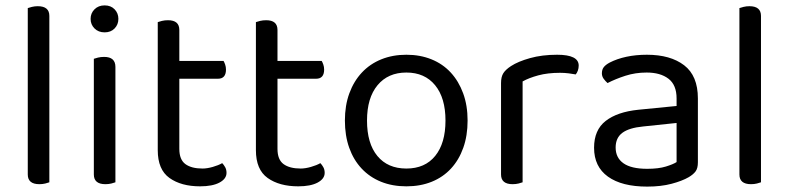

<svg xmlns="http://www.w3.org/2000/svg" viewBox="-20 -678 2925 712"><path d="M163 -2Q158 0 148 2.5Q138 5 126 5Q83 5 83 -31V-648Q88 -650 98.5 -652.5Q109 -655 120 -655Q163 -655 163 -619V-2Z M408 -2Q403 0 393 2.5Q383 5 371 5Q328 5 328 -31V-460Q333 -462 343.5 -464.5Q354 -467 366 -467Q408 -467 408 -430ZM316 -608Q316 -629 330.5 -643.5Q345 -658 368 -658Q391 -658 405 -643.5Q419 -629 419 -608Q419 -587 405 -572.5Q391 -558 368 -558Q345 -558 330.5 -572.5Q316 -587 316 -608Z M722 13Q652 13 608.5 -18Q565 -49 565 -121V-596Q570 -598 580.5 -600.5Q591 -603 603 -603Q645 -603 645 -567V-452H809Q812 -447 815 -438.5Q818 -430 818 -420Q818 -386 788 -386H645V-126Q645 -86 667.5 -69.5Q690 -53 731 -53Q748 -53 769 -59Q790 -65 804 -73Q810 -67 815 -58Q820 -49 820 -37Q820 -15 794 -1Q768 13 722 13Z M1086 13Q1016 13 972.5 -18Q929 -49 929 -121V-596Q934 -598 944.5 -600.5Q955 -603 967 -603Q1009 -603 1009 -567V-452H1173Q1176 -447 1179 -438.5Q1182 -430 1182 -420Q1182 -386 1152 -386H1009V-126Q1009 -86 1031.5 -69.5Q1054 -53 1095 -53Q1112 -53 1133 -59Q1154 -65 1168 -73Q1174 -67 1179 -58Q1184 -49 1184 -37Q1184 -15 1158 -1Q1132 13 1086 13Z M1714 -231Q1714 -175 1698 -130Q1682 -85 1652.5 -53Q1623 -21 1581 -4Q1539 13 1487 13Q1435 13 1393 -4Q1351 -21 1321 -53Q1291 -85 1275 -130Q1259 -175 1259 -231Q1259 -287 1275.5 -332Q1292 -377 1322 -409Q1352 -441 1394 -458Q1436 -475 1487 -475Q1538 -475 1580 -458Q1622 -441 1651.5 -409Q1681 -377 1697.5 -332Q1714 -287 1714 -231ZM1487 -409Q1419 -409 1380 -362Q1341 -315 1341 -231Q1341 -146 1379.5 -99.5Q1418 -53 1487 -53Q1556 -53 1594 -100Q1632 -147 1632 -231Q1632 -315 1593.5 -362Q1555 -409 1487 -409Z M1918 -2Q1913 0 1903 2.5Q1893 5 1881 5Q1838 5 1838 -31V-370Q1838 -393 1846.5 -406.5Q1855 -420 1875 -433Q1901 -450 1945.5 -462.5Q1990 -475 2046 -475Q2126 -475 2126 -435Q2126 -425 2123 -416.5Q2120 -408 2115 -402Q2105 -404 2089 -406Q2073 -408 2057 -408Q2011 -408 1976 -398.5Q1941 -389 1918 -376Z M2380 -52Q2422 -52 2449.5 -60.5Q2477 -69 2489 -77V-222L2365 -209Q2313 -204 2288 -185.5Q2263 -167 2263 -131Q2263 -93 2292 -72.5Q2321 -52 2380 -52ZM2379 -475Q2466 -475 2517 -436Q2568 -397 2568 -313V-76Q2568 -54 2559.5 -42.5Q2551 -31 2534 -21Q2510 -7 2470.5 3.5Q2431 14 2380 14Q2286 14 2234.5 -23Q2183 -60 2183 -130Q2183 -196 2226 -229.5Q2269 -263 2347 -271L2489 -285V-313Q2489 -363 2459 -386Q2429 -409 2378 -409Q2336 -409 2299 -397Q2262 -385 2233 -370Q2225 -377 2218.5 -386Q2212 -395 2212 -406Q2212 -420 2219 -429Q2226 -438 2241 -446Q2268 -460 2303 -467.5Q2338 -475 2379 -475Z M2802 -2Q2797 0 2787 2.5Q2777 5 2765 5Q2722 5 2722 -31V-648Q2727 -650 2737.5 -652.5Q2748 -655 2759 -655Q2802 -655 2802 -619V-2Z"/></svg>

Font: Baloo Chettan 2
Style: Regular
Weight: 400
Designer: Maithili Shingre, Unnati Kotecha and Ek Type
Foundry: Ek Type
Version: Version 1.640;hotconv 1.0.111;makeotfexe 2.5.65597; ttfautoh